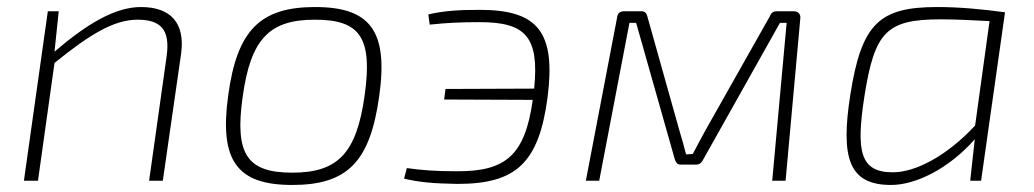

<svg xmlns="http://www.w3.org/2000/svg" viewBox="-20 -514 2940 546"><path d="M381 -494C307 -494 227 -446 135 -367L147 -482H116L48 0H88L135 -335C234 -415 303 -458 371 -458C438 -458 464 -429 454 -355L404 0H443L495 -361C507 -448 466 -494 381 -494Z M876 -494C719 -494 654 -427 629 -243C603 -57 654 12 811 12C968 12 1032 -54 1058 -238C1085 -425 1034 -494 876 -494ZM876 -458C1004 -458 1040 -407 1017 -243C994 -77 940 -23 811 -23C683 -23 647 -75 670 -238C693 -406 748 -458 876 -458Z M1344 -486C1280 -486 1242 -483 1198 -473L1202 -444C1251 -449 1286 -451 1344 -451C1474 -451 1514 -410 1499 -262L1247 -261L1243 -231L1495 -230C1473 -71 1417 -26 1278 -27C1219 -27 1180 -30 1137 -36L1129 -6C1171 4 1212 8 1281 9C1446 9 1512 -49 1537 -236C1561 -423 1510 -486 1344 -486Z M2238 -482H2189C2180 -482 2173 -478 2170 -469L1987 -145C1974 -122 1963 -100 1950 -76L1931 -75C1925 -98 1919 -120 1912 -143L1821 -467C1819 -476 1814 -482 1805 -482H1755C1743 -482 1736 -476 1735 -465L1646 0H1684L1770 -449H1789L1899 -61C1902 -52 1906 -46 1915 -46H1960C1969 -46 1974 -50 1979 -59L2198 -449H2217L2176 0H2214L2256 -463C2257 -474 2249 -482 2238 -482Z M2646 -494C2482 -494 2430 -449 2398 -244C2370 -64 2394 12 2514 12C2584 12 2678 -34 2752 -118L2739 0H2770L2838 -479C2773 -488 2707 -494 2646 -494ZM2753 -157C2673 -71 2584 -24 2519 -24C2426 -24 2414 -83 2438 -239C2467 -423 2500 -459 2655 -459C2695 -459 2736 -457 2794 -454Z"/></svg>

Font: Exo 2 Extra Light
Style: Italic
Weight: 250
Italic angle: -8°
Designer: Natanael Gama
Version: Version 1.001;PS 001.001;hotconv 1.0.88;makeotf.lib2.5.64775